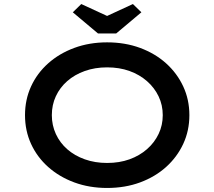

<svg xmlns="http://www.w3.org/2000/svg" viewBox="-20 -922 1063 952"><path d="M511 10Q423 10 348.5 -17.5Q274 -45 219 -94Q164 -143 134 -208.5Q104 -274 104 -351Q104 -428 134 -493.5Q164 -559 219 -608Q274 -657 348.5 -684.5Q423 -712 511 -712Q600 -712 674.5 -684.5Q749 -657 803.5 -608Q858 -559 888.5 -493.5Q919 -428 919 -351Q919 -274 888.5 -208.5Q858 -143 803.5 -94Q749 -45 674.5 -17.5Q600 10 511 10ZM511 -114Q572 -114 622 -132Q672 -150 709 -182.5Q746 -215 766.5 -258Q787 -301 787 -351Q787 -401 766.5 -444Q746 -487 709 -519.5Q672 -552 622 -570Q572 -588 511 -588Q451 -588 400.5 -570Q350 -552 313.5 -520Q277 -488 257 -445Q237 -402 237 -351Q237 -301 257 -257.5Q277 -214 313.5 -182Q350 -150 400.5 -132Q451 -114 511 -114ZM466 -756 341 -861 383 -902 526 -836H496L639 -902L681 -861L556 -756Z"/></svg>

Font: Lexend Peta Medium
Style: Regular
Weight: 500
Designer: Bonnie Shaver-Troup, Thomas Jockin
Foundry: Lexend
Version: Version 1.007